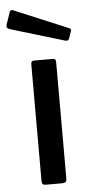

<svg xmlns="http://www.w3.org/2000/svg" viewBox="-75 -784 380 816"><g transform="rotate(-5 115.0 -376.0)"><path d="M176 -19Q176 -8 171.5 -4Q167 0 156 0H88Q78 0 74 -3.5Q70 -7 70 -16V-515Q70 -523 73 -526.5Q76 -530 84 -530H164Q176 -530 176 -516ZM12 -751 244 -654Q249 -652 250.5 -648Q252 -644 249 -638L240 -612Q238 -605 234 -603Q230 -601 222 -603L-8 -672Q-17 -675 -19.5 -679.5Q-22 -684 -20 -692L-2 -744Q-1 -749 3 -751Q7 -753 12 -751Z"/></g></svg>

Font: n
Style: Regular
Weight: 500
Designer: Pablo Impallari, Rodrigo Fuenzalida
Foundry: Impallari Type
Version: Version 1.002; ttfautohint (v1.5)